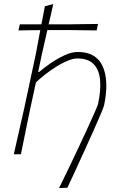

<svg xmlns="http://www.w3.org/2000/svg" viewBox="-20 -760 596 946"><path d="M271 166.5Q289 130.5 313.2 80Q337.5 29.5 363 -24.5Q388.5 -78.5 410.5 -126.5Q432.5 -174.5 447 -207.5Q461.5 -240.5 463 -247.5Q477.5 -314 473.2 -364.5Q469 -415 442 -443.5Q415 -472 361 -472Q337.5 -472 303.5 -456.5Q269.5 -441 231.2 -414.2Q193 -387.5 157 -354L128 -220Q115.5 -159.5 105 -108Q94.5 -56.5 83 0H48Q61 -56.5 72.5 -108Q84 -159.5 98 -220.5L156.5 -494Q162 -524.5 167.8 -554Q173.5 -583.5 178.5 -611.5Q152.5 -611.5 126.8 -611Q101 -610.5 71 -610L77.5 -640H184Q188.5 -663 192.8 -685.2Q197 -707.5 201 -729L242.5 -740Q237 -715 231.2 -690Q225.5 -665 219.5 -640H313.5Q346 -640.5 379.5 -641Q413 -641.5 463 -642L456 -610Q407 -611 373.5 -611.2Q340 -611.5 307.5 -612H220.5Q217 -612 213.5 -612Q207 -583 200.2 -553.8Q193.5 -524.5 186.5 -494L168 -405.5H173Q196 -425.5 229 -448.2Q262 -471 297.5 -487.5Q333 -504 363 -504Q454 -504 486 -433Q518 -362 493 -241.5Q491 -233 477 -199.5Q463 -166 441.5 -118Q420 -70 396 -17.2Q372 35.5 349.8 83.8Q327.5 132 312 165Z"/></svg>

Font: Commissioner Loud Thin
Style: Italic
Weight: 100
Italic angle: -12°
Designer: Kostas Bartsokas
Foundry: Kostas Bartsokas
Version: Version 1.000; ttfautohint (v1.8.3)